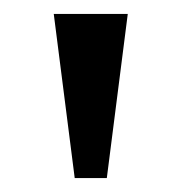

<svg xmlns="http://www.w3.org/2000/svg" viewBox="-20 -734 260 275"><path d="M87 -479 57 -714H163L133 -479Z"/></svg>

Font: Noto Serif Hebrew
Style: Regular
Weight: 400
Designer: Monotype Design Team
Foundry: Monotype Imaging Inc.
Version: Version 2.003